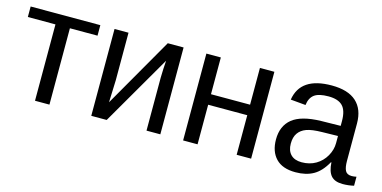

<svg xmlns="http://www.w3.org/2000/svg" viewBox="-59 -828 2243 1128"><g transform="rotate(15 1062.5 -264.0)"><path d="M17.1 -528.3V-464.4H185.1V0H272.9V-464.4H440.9V-528.3Z M612.3 -528.3H527.3V0H621.1L868.2 -426.3C867.2 -416.2 866.1 -399.3 865 -375.5C863.9 -351.7 863.3 -334 863.3 -322.3V0H947.3V-528.3H851.1L607.4 -104L612.3 -239.3Z M1173.8 -528.3H1085.9V0H1173.8V-240.7H1411.6V0H1499.5V-528.3H1411.6V-304.7H1173.8Z M1771 9.8C1813.6 9.8 1849.9 1.4 1879.6 -15.4C1909.4 -32.1 1935.5 -60.7 1958 -101.1H1960.9C1962.9 -64.6 1971.3 -37.8 1986.1 -20.8C2000.9 -3.7 2024.6 4.9 2057.1 4.9C2080.2 4.9 2102.9 2.3 2125 -2.9V-57.6C2114.3 -55.3 2104.7 -54.2 2096.2 -54.2C2077 -54.2 2064 -60.8 2057.1 -74C2050.3 -87.2 2046.9 -106.8 2046.9 -132.8V-360.4C2046.9 -418 2030.1 -462 1996.6 -492.4C1963.1 -522.9 1913.1 -538.1 1846.7 -538.1C1720.4 -538.1 1649.7 -490.6 1634.8 -395.5L1726.6 -387.2C1730.1 -416.5 1740.9 -437.8 1758.8 -451.2C1776.7 -464.5 1805.3 -471.2 1844.7 -471.2C1883.8 -471.2 1912.4 -461.9 1930.7 -443.4C1948.9 -424.8 1958 -394 1958 -351.1V-322.3L1839.4 -320.3C1759.3 -318.4 1701.3 -302.7 1665.3 -273.4C1629.3 -244.1 1611.3 -202.1 1611.3 -147.5C1611.3 -98.6 1624.7 -60.2 1651.4 -32.2C1678.1 -4.2 1717.9 9.8 1771 9.8ZM1791 -56.2C1762.4 -56.2 1740.3 -64 1724.9 -79.6C1709.4 -95.2 1701.7 -117.4 1701.7 -146C1701.7 -172.4 1707.4 -193.7 1718.8 -210C1730.1 -226.2 1746.5 -238.3 1767.8 -246.1C1789.1 -253.9 1820.5 -258.1 1861.8 -258.8L1958 -260.7V-217.3C1958 -190.3 1950.8 -164 1936.3 -138.4C1921.8 -112.9 1902 -92.8 1877 -78.1C1851.9 -63.5 1823.2 -56.2 1791 -56.2Z"/></g></svg>

Font: Arimo
Style: Regular
Weight: 400
Designer: Steve Matteson
Foundry: Monotype Imaging Inc.
Version: Version 1.32